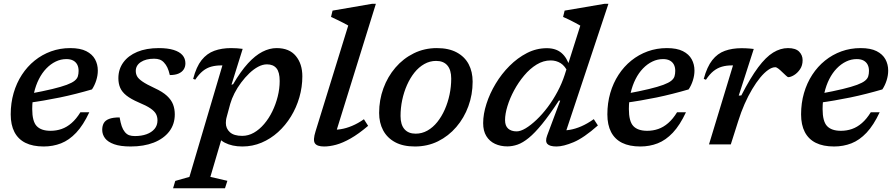

<svg xmlns="http://www.w3.org/2000/svg" viewBox="-20 -755 4682 1004"><path d="M327 -446Q298 -446 271.5 -433.2Q245 -420.5 222.5 -397.2Q200 -374 183.5 -341.5Q167 -309 157.8 -269.2Q148.5 -229.5 148.5 -185Q148.5 -120.5 171.8 -95.8Q195 -71 244.5 -71Q274.5 -71 302 -80.5Q329.5 -90 354.2 -111.5Q379 -133 400.5 -168H447Q415.5 -100.5 378.5 -61.2Q341.5 -22 299.2 -5.5Q257 11 208.5 11Q151.5 11 113.2 -8Q75 -27 55.5 -64.5Q36 -102 36 -157Q36 -216 51.2 -268.5Q66.5 -321 94.5 -364Q122.5 -407 161.2 -438.2Q200 -469.5 247 -486.5Q294 -503.5 347.5 -503.5Q399.5 -503.5 431 -487.5Q462.5 -471.5 477 -445Q491.5 -418.5 491.5 -386Q491.5 -360.5 483.2 -334.5Q475 -308.5 461 -287.5Q420 -275.5 377.8 -264.8Q335.5 -254 293 -245.2Q250.5 -236.5 209.5 -229.5Q168.5 -222.5 130 -217.5L133 -264.5Q206 -278 253.5 -289.5Q301 -301 329 -311.5Q357 -322 370.2 -332.8Q383.5 -343.5 387.2 -356.2Q391 -369 391 -384.5Q391 -403.5 383.8 -417.2Q376.5 -431 362.5 -438.5Q348.5 -446 327 -446Z M605.5 -141Q610.5 -112.5 616.5 -95Q622.5 -77.5 633 -64.5Q643.5 -52 655.8 -47.8Q668 -43.5 685.5 -43.5Q719.5 -43.5 746 -53Q772.5 -62.5 788 -80.8Q803.5 -99 803.5 -125.5Q803.5 -144 795.8 -158.8Q788 -173.5 767 -188Q746 -202.5 705 -219.5Q664.5 -237 641.2 -255.5Q618 -274 608.5 -296Q599 -318 599 -346Q599 -393 624.8 -428.5Q650.5 -464 697.8 -483.8Q745 -503.5 810.5 -503.5Q856.5 -503.5 887.5 -494Q918.5 -484.5 934 -466.8Q949.5 -449 949.5 -424Q949.5 -405.5 940.5 -391.8Q931.5 -378 913.5 -370.2Q895.5 -362.5 868 -362.5Q862.5 -386.5 855.2 -401.8Q848 -417 837.5 -428Q827.5 -439 815 -443.5Q802.5 -448 786 -448Q743 -448 716.5 -430.5Q690 -413 690 -384Q690 -368.5 697 -355.8Q704 -343 725 -328.5Q746 -314 788 -294.5Q830.5 -275 853.2 -253.8Q876 -232.5 885 -208.8Q894 -185 894 -157Q894 -105 864.8 -67.2Q835.5 -29.5 783.8 -9.2Q732 11 663.5 11Q609.5 11 576.8 -0.8Q544 -12.5 529.2 -32.2Q514.5 -52 514.5 -76Q514.5 -96.5 522.5 -111Q530.5 -125.5 550.5 -133.2Q570.5 -141 605.5 -141Z M1166.5 -147.5Q1163 -135.5 1162 -127Q1161 -118.5 1161 -112Q1161 -83 1182 -63.8Q1203 -44.5 1246.5 -44.5Q1278.5 -44.5 1307.5 -61Q1336.5 -77.5 1361.2 -106.5Q1386 -135.5 1404 -172.5Q1422 -209.5 1432.2 -250.2Q1442.5 -291 1442.5 -331.5Q1442.5 -378 1425.5 -398.2Q1408.5 -418.5 1376 -418.5Q1353.5 -418.5 1330 -406Q1306.5 -393.5 1283.8 -371.8Q1261 -350 1241 -323.2Q1221 -296.5 1206.2 -267.5Q1191.5 -238.5 1184 -212ZM1108.5 -67.5H1150L1080 170L1169 190.5L1156.5 229.5H885L896.5 191L970.5 170L1143 -413Q1142 -413 1140.5 -413Q1139 -413 1137.5 -413Q1108.5 -413 1084.8 -406.5Q1061 -400 1040.8 -383.8Q1020.5 -367.5 1001 -338.5L990 -342.5Q1006.5 -406 1034.2 -440.8Q1062 -475.5 1100.8 -489.5Q1139.5 -503.5 1188 -503.5Q1205 -503.5 1219 -502.5Q1233 -501.5 1249 -499.5L1190.5 -312L1199 -314.5Q1238.5 -382 1276.5 -423.5Q1314.5 -465 1352 -484.2Q1389.5 -503.5 1426.5 -503.5Q1493 -503.5 1527 -462.2Q1561 -421 1561 -356Q1561 -300 1545.5 -246.2Q1530 -192.5 1501.5 -146Q1473 -99.5 1434 -64.2Q1395 -29 1347.8 -9Q1300.5 11 1247.5 11Q1193.5 11 1155.2 -9Q1117 -29 1108.5 -67.5Z M1801 -621.5Q1792 -627 1776.2 -635Q1760.5 -643 1743 -651.5Q1725.5 -660 1711 -666.5L1719 -699.5L1925 -735H1945.5L1730 -41L1708 -77Q1734 -75 1762.2 -79.5Q1790.5 -84 1821 -96.8Q1851.5 -109.5 1883 -131.5L1905 -97Q1855 -54.5 1813.5 -31Q1772 -7.5 1737.8 1.8Q1703.5 11 1675 11Q1638 11 1626.8 -5.5Q1615.5 -22 1630 -68Z M2264.5 -503.5Q2326.5 -503.5 2368.2 -481Q2410 -458.5 2430.8 -419.2Q2451.5 -380 2451.5 -328Q2451.5 -260.5 2429.2 -199.5Q2407 -138.5 2366.2 -91Q2325.5 -43.5 2270.5 -16.2Q2215.5 11 2149.5 11Q2087.5 11 2046 -11.5Q2004.5 -34 1983.5 -73.5Q1962.5 -113 1962.5 -164.5Q1962.5 -232 1984.8 -293Q2007 -354 2047.8 -401.5Q2088.5 -449 2143.8 -476.2Q2199 -503.5 2264.5 -503.5ZM2153.5 -56Q2186.5 -56 2215.2 -72.2Q2244 -88.5 2266.8 -117Q2289.5 -145.5 2305.8 -182.2Q2322 -219 2330.8 -260.5Q2339.5 -302 2339.5 -344Q2339.5 -389.5 2319.2 -413Q2299 -436.5 2260.5 -436.5Q2227.5 -436.5 2198.8 -420.2Q2170 -404 2147.2 -375.5Q2124.5 -347 2108.2 -310.2Q2092 -273.5 2083.2 -232Q2074.5 -190.5 2074.5 -148.5Q2074.5 -103 2095 -79.5Q2115.5 -56 2153.5 -56Z M2951 -375Q2935 -410 2911.8 -424.5Q2888.5 -439 2859.5 -439Q2821.5 -439 2786.2 -417.5Q2751 -396 2721 -360.2Q2691 -324.5 2668.5 -282.8Q2646 -241 2633.5 -200Q2621 -159 2621 -127Q2621 -97 2637.2 -82.5Q2653.5 -68 2681.5 -68Q2702 -68 2729 -84.2Q2756 -100.5 2785.8 -128.8Q2815.5 -157 2843.8 -194.5Q2872 -232 2895.2 -275.5Q2918.5 -319 2933 -364L3014.5 -621Q3005.5 -626.5 2989.8 -634.8Q2974 -643 2956.5 -651.8Q2939 -660.5 2924.5 -666.5L2932.5 -699.5L3140.5 -735H3161.5L2929.5 -37.5L2906.5 -73.5Q2931.5 -71.5 2960 -76.2Q2988.5 -81 3019.8 -94.5Q3051 -108 3085 -132L3106.5 -99Q3033 -34 2979.5 -11.5Q2926 11 2890 11Q2854.5 11 2842.2 -2.5Q2830 -16 2841 -46L2909.5 -229H2902.5Q2853.5 -154 2815 -106.8Q2776.5 -59.5 2745.2 -34Q2714 -8.5 2686.8 1Q2659.5 10.5 2633 10.5Q2597 10.5 2568.2 -3Q2539.5 -16.5 2523 -43.5Q2506.5 -70.5 2506.5 -111Q2506.5 -158.5 2523.8 -212.2Q2541 -266 2571.8 -317.2Q2602.5 -368.5 2644.5 -410.5Q2686.5 -452.5 2735.8 -477.8Q2785 -503 2839.5 -503Q2887 -503 2916.2 -478Q2945.5 -453 2959.5 -405Z M3447 -446Q3418 -446 3391.5 -433.2Q3365 -420.5 3342.5 -397.2Q3320 -374 3303.5 -341.5Q3287 -309 3277.8 -269.2Q3268.5 -229.5 3268.5 -185Q3268.5 -120.5 3291.8 -95.8Q3315 -71 3364.5 -71Q3394.5 -71 3422 -80.5Q3449.5 -90 3474.2 -111.5Q3499 -133 3520.5 -168H3567Q3535.5 -100.5 3498.5 -61.2Q3461.5 -22 3419.2 -5.5Q3377 11 3328.5 11Q3271.5 11 3233.2 -8Q3195 -27 3175.5 -64.5Q3156 -102 3156 -157Q3156 -216 3171.2 -268.5Q3186.5 -321 3214.5 -364Q3242.5 -407 3281.2 -438.2Q3320 -469.5 3367 -486.5Q3414 -503.5 3467.5 -503.5Q3519.5 -503.5 3551 -487.5Q3582.5 -471.5 3597 -445Q3611.5 -418.5 3611.5 -386Q3611.5 -360.5 3603.2 -334.5Q3595 -308.5 3581 -287.5Q3540 -275.5 3497.8 -264.8Q3455.5 -254 3413 -245.2Q3370.5 -236.5 3329.5 -229.5Q3288.5 -222.5 3250 -217.5L3253 -264.5Q3326 -278 3373.5 -289.5Q3421 -301 3449 -311.5Q3477 -322 3490.2 -332.8Q3503.5 -343.5 3507.2 -356.2Q3511 -369 3511 -384.5Q3511 -403.5 3503.8 -417.2Q3496.5 -431 3482.5 -438.5Q3468.5 -446 3447 -446Z M3813 -413Q3812 -413 3810.2 -413Q3808.5 -413 3807 -413Q3778 -413 3754.8 -406.2Q3731.5 -399.5 3711.2 -383.5Q3691 -367.5 3671.5 -338L3660 -342.5Q3677 -405.5 3704.5 -440.5Q3732 -475.5 3770.5 -489.2Q3809 -503 3857.5 -503Q3869.5 -503 3879.8 -502.5Q3890 -502 3900.2 -501.2Q3910.5 -500.5 3921.5 -499L3843 -255L3856.5 -256Q3904 -348.5 3944.5 -402.8Q3985 -457 4023 -480.2Q4061 -503.5 4100.5 -503.5Q4140.5 -503.5 4158.8 -485Q4177 -466.5 4177 -440.5Q4177 -412.5 4163.5 -392.8Q4150 -373 4132.2 -362.2Q4114.5 -351.5 4101.5 -351.5Q4099 -351.5 4090.2 -359.5Q4081.5 -367.5 4071 -377.5Q4060.5 -388 4050.5 -395.8Q4040.5 -403.5 4034 -403.5Q4017 -403.5 3996.8 -389.2Q3976.5 -375 3955.2 -349.2Q3934 -323.5 3913 -288.2Q3892 -253 3873.5 -211Q3855 -169 3840.5 -122.5L3801.5 0H3687.5Z M4460 -446Q4431 -446 4404.5 -433.2Q4378 -420.5 4355.5 -397.2Q4333 -374 4316.5 -341.5Q4300 -309 4290.8 -269.2Q4281.5 -229.5 4281.5 -185Q4281.5 -120.5 4304.8 -95.8Q4328 -71 4377.5 -71Q4407.5 -71 4435 -80.5Q4462.5 -90 4487.2 -111.5Q4512 -133 4533.5 -168H4580Q4548.5 -100.5 4511.5 -61.2Q4474.5 -22 4432.2 -5.5Q4390 11 4341.5 11Q4284.5 11 4246.2 -8Q4208 -27 4188.5 -64.5Q4169 -102 4169 -157Q4169 -216 4184.2 -268.5Q4199.5 -321 4227.5 -364Q4255.5 -407 4294.2 -438.2Q4333 -469.5 4380 -486.5Q4427 -503.5 4480.5 -503.5Q4532.5 -503.5 4564 -487.5Q4595.5 -471.5 4610 -445Q4624.5 -418.5 4624.5 -386Q4624.5 -360.5 4616.2 -334.5Q4608 -308.5 4594 -287.5Q4553 -275.5 4510.8 -264.8Q4468.5 -254 4426 -245.2Q4383.5 -236.5 4342.5 -229.5Q4301.5 -222.5 4263 -217.5L4266 -264.5Q4339 -278 4386.5 -289.5Q4434 -301 4462 -311.5Q4490 -322 4503.2 -332.8Q4516.5 -343.5 4520.2 -356.2Q4524 -369 4524 -384.5Q4524 -403.5 4516.8 -417.2Q4509.5 -431 4495.5 -438.5Q4481.5 -446 4460 -446Z"/></svg>

Font: Newsreader 9pt Medium
Style: Italic
Weight: 500
Italic angle: -17°
Designer: Hugues Gentile
Foundry: Production Type
Version: Version 1.003